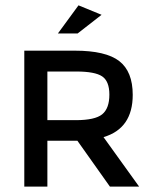

<svg xmlns="http://www.w3.org/2000/svg" viewBox="-20 -692 566 712"><path d="M363.9 -183.5 495.9 0H387.6L267 -170.1H155.7V0H70.1V-504.1H257.7Q372.2 -504.1 422.2 -465.5Q472.2 -426.8 472.2 -340.2Q472.2 -215.5 363.9 -183.5ZM260.8 -246.4Q332 -246.4 358.8 -268Q385.6 -289.7 385.6 -341.2Q385.6 -390.7 358.8 -408.8Q332 -426.8 262.9 -426.8H155.7V-246.4ZM268 -568H194.8L271.1 -672.2L356.7 -637.1Z"/></svg>

Font: NATS
Style: Regular
Weight: 400
Designer: Purushoth Kumar Guthula
Foundry: Silicon Andhra, USA.
Version: Version 1.0.4; ttfautohint (v1.2.25-373a) -l 7 -r 28 -G 50 -